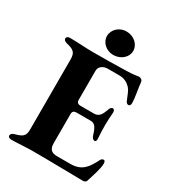

<svg xmlns="http://www.w3.org/2000/svg" viewBox="-201 -959 978 1078"><g transform="rotate(30 287.5 -420.0)"><path d="M43 -619C91 -608 105 -595 105 -551V-96C105 -53 87 -43 42 -31C27 -27 20 -18 20 -10C20 -2 28 5 41 5C82 5 138 0 179 0C297 0 471 4 505 4C514 4 524 0 527 -9C541 -55 559 -105 559 -138C559 -147 556 -157 549 -157C541 -157 535 -154 530 -145C499 -83 471 -43 397 -43H311C275 -43 258 -58 258 -97V-287C258 -302 266 -310 283 -310H376C402 -310 415 -289 427 -248C431 -233 440 -223 450 -223C458 -223 462 -231 460 -249C458 -275 457 -305 457 -330C457 -355 459 -386 461 -411C462 -425 455 -433 449 -433C441 -433 433 -427 429 -414C417 -381 406 -354 371 -354H283C268 -354 258 -361 258 -378V-567C258 -594 283 -611 312 -611H387C422 -611 443 -596 459 -580C473 -565 481 -542 495 -508C499 -497 507 -492 514 -492C521 -492 527 -499 527 -511C527 -546 516 -593 511 -641C509 -655 495 -660 486 -660C481 -660 450 -653 408 -653C346 -651 260 -650 192 -650C146 -650 91 -655 42 -655C29 -655 20 -648 20 -640C20 -631 26 -623 43 -619ZM299 -693C347 -693 386 -727 386 -768C386 -811 347 -845 299 -845C254 -845 216 -811 216 -768C216 -727 254 -693 299 -693Z"/></g></svg>

Font: EB Garamond
Style: Bold
Weight: 700
Designer: Georg Duffner and Octavio Pardo
Foundry: Georg Duffner
Version: Version 1.000;PS 001.000;hotconv 1.0.88;makeotf.lib2.5.64775